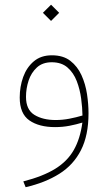

<svg xmlns="http://www.w3.org/2000/svg" viewBox="-20 -531 455 808"><path d="M194.8 -511.2 229 -477.1 194.8 -442.9 160.6 -477.1ZM352.5 -54.2Q352.5 38.6 320.8 100.8Q289.1 163.1 229.7 200.4Q170.4 237.8 87.9 256.8L78.1 232.4Q161.6 210.9 212.6 179.2Q263.7 147.5 290.5 100.3Q317.4 53.2 326.7 -15.1Q301.3 -7.3 272.5 -1.7Q243.7 3.9 211.9 3.9Q144 3.9 103.5 -24.4Q63 -52.7 63 -120.6Q63 -166.5 77.6 -207Q92.3 -247.6 122.3 -272.9Q152.3 -298.3 198.2 -298.3Q246.1 -298.3 276.1 -274.9Q306.2 -251.5 323 -214.4Q339.8 -177.2 346.2 -134.8Q352.5 -92.3 352.5 -54.2ZM214.4 -25.9Q243.2 -25.9 272.2 -31.5Q301.3 -37.1 327.1 -44.9Q326.7 -77.6 321.5 -116.2Q316.4 -154.8 303 -189.7Q289.6 -224.6 264.2 -246.8Q238.8 -269 197.8 -269Q159.2 -269 135.3 -247.1Q111.3 -225.1 100.3 -191.7Q89.4 -158.2 89.4 -123.5Q89.4 -69.3 124.8 -47.6Q160.2 -25.9 214.4 -25.9Z"/></svg>

Font: Vazirmatn FD Thin
Style: Regular
Weight: 100
Designer: Saber Rastikerdar
Foundry: Saber Rastikerdar
Version: Version 33.003